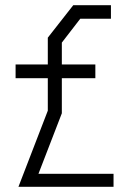

<svg xmlns="http://www.w3.org/2000/svg" viewBox="-20 -719 499 739"><path d="M51 0 164 -293V-418H40V-471H164V-574L262 -699H407V-647H289L218 -555V-471H347V-418H218V-283L128 -50H417V0Z"/></svg>

Font: Turret Road
Style: Regular
Weight: 400
Designer: Noponies
Foundry: Noponies
Version: Version 1.001; ttfautohint (v1.8)